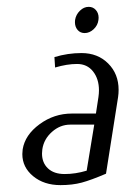

<svg xmlns="http://www.w3.org/2000/svg" viewBox="-20 -538 380 558"><path d="M44.9 -90.3Q44.9 -95.2 45.9 -104Q52.7 -146 95 -177Q137.2 -208 189 -208H258.8L266.1 -255.9Q267.6 -266.1 267.6 -275.4Q267.6 -308.6 250.5 -330.3Q233.4 -352.1 204.1 -352.1Q174.8 -352.1 140.1 -341.8L138.2 -372.1Q177.2 -383.8 216.8 -383.8Q264.2 -383.8 294.4 -353.5Q324.7 -323.2 324.7 -276.9Q324.7 -266.1 323.2 -255.9L288.1 -33.2Q244.6 -14.6 217.5 -7.3Q190.4 0 155.8 0Q107.9 0 76.4 -25.9Q44.9 -51.8 44.9 -90.3ZM102.1 -91.8Q102.1 -64.9 119.4 -48.6Q136.7 -32.2 168 -32.2Q199.2 -32.2 231.9 -42L253.9 -175.8H184.1Q154.8 -175.8 131.1 -154.8Q107.4 -133.8 103 -104Q102.1 -96.2 102.1 -91.8ZM197.8 -473.6Q197.8 -478 198.2 -480Q200.7 -495.6 212.2 -506.8Q223.6 -518.1 237.8 -518.1Q250.5 -518.1 258.5 -509Q266.6 -500 266.6 -486.3Q266.6 -481.9 266.1 -480Q264.2 -464.4 252.2 -453.1Q240.2 -441.9 226.1 -441.9Q213.4 -441.9 205.6 -450.9Q197.8 -460 197.8 -473.6Z"/></svg>

Font: Gawaa
Style: Italic
Weight: 400
Designer: T. Christopher White
Version: Version 1.0